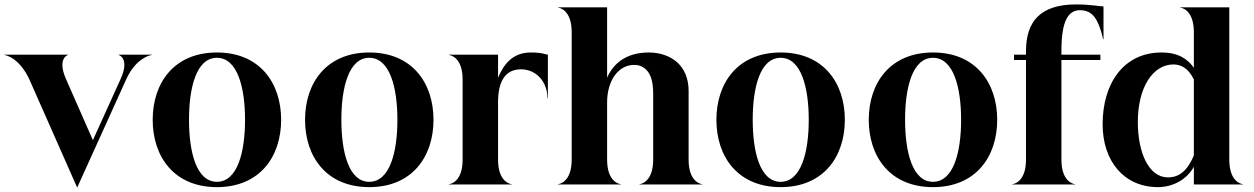

<svg xmlns="http://www.w3.org/2000/svg" viewBox="-82 -833 5662 867"><path d="M53 -469 266.5 14 488.5 -476C530.5 -568 594 -584.5 603.5 -584.5V-586H454.5V-584.5C456 -584.5 504.5 -568 462.5 -476L337.5 -200L216 -476C175.5 -568 223 -584.5 224.5 -584.5V-586H-62V-584.5C-52.5 -584.5 10 -567 53 -469Z M897.5 12C1091.5 12 1187.5 -126 1187.5 -292C1187.5 -458 1091.5 -596 897.5 -596C703.5 -596 607.5 -458 607.5 -292C607.5 -126 703.5 12 897.5 12ZM771.5 -292C771.5 -440 805.5 -572 897.5 -572C989.5 -572 1024.5 -440 1024.5 -292C1024.5 -144 989.5 -12 897.5 -12C805.5 -12 771.5 -144 771.5 -292Z M1585.5 12C1779.5 12 1875.5 -126 1875.5 -292C1875.5 -458 1779.5 -596 1585.5 -596C1391.5 -596 1295.5 -458 1295.5 -292C1295.5 -126 1391.5 12 1585.5 12ZM1459.5 -292C1459.5 -440 1493.5 -572 1585.5 -572C1677.5 -572 1712.5 -440 1712.5 -292C1712.5 -144 1677.5 -12 1585.5 -12C1493.5 -12 1459.5 -144 1459.5 -292Z M2007 -474V-112C2007 -11 1951 -1.5 1945.5 -1.5V0H2228.5V-1.5C2223 -1.5 2167 -11 2167 -112V-371C2167 -469 2202 -520 2270 -520C2298 -520 2323 -511 2343 -495C2372 -472 2390 -434 2390 -390H2392V-586C2384 -586 2369 -596 2315 -596C2229 -596 2191 -538 2167 -482V-586H1945.5V-584.5C1951 -584.5 2007 -575 2007 -474Z M2499.5 -688V-112C2499.5 -11 2443.5 -1.5 2438 -1.5V0H2721V-1.5C2715.5 -1.5 2659.5 -11 2659.5 -112V-371C2659.5 -469 2710.5 -540 2781.5 -540C2816.5 -540 2839.5 -521 2852.5 -495C2865.5 -468 2867.5 -435 2867.5 -410V-112C2867.5 -11 2811.5 -1.5 2806 -1.5V0H3089V-1.5C3083.5 -1.5 3027.5 -11 3027.5 -112V-423C3027.5 -480 3007.5 -523 2975.5 -552C2942.5 -581 2897.5 -596 2847.5 -596C2737.5 -596 2683.5 -538 2659.5 -482V-800H2438V-798.5C2443.5 -798.5 2499.5 -789 2499.5 -688Z M3443 12C3637 12 3733 -126 3733 -292C3733 -458 3637 -596 3443 -596C3249 -596 3153 -458 3153 -292C3153 -126 3249 12 3443 12ZM3317 -292C3317 -440 3351 -572 3443 -572C3535 -572 3570 -440 3570 -292C3570 -144 3535 -12 3443 -12C3351 -12 3317 -144 3317 -292Z M4131 12C4325 12 4421 -126 4421 -292C4421 -458 4325 -596 4131 -596C3937 -596 3841 -458 3841 -292C3841 -126 3937 12 4131 12ZM4005 -292C4005 -440 4039 -572 4131 -572C4223 -572 4258 -440 4258 -292C4258 -144 4223 -12 4131 -12C4039 -12 4005 -144 4005 -292Z M4711 -112V-562H4887V-586H4711V-604C4711 -737 4741 -787 4795 -787C4837 -787 4857 -765 4871 -739C4888 -708 4896 -669 4899 -656H4901V-804C4887 -804 4841 -813 4777 -813C4617 -813 4551 -737 4551 -602V-586H4497V-562H4551V-112C4551 -11 4495 -1.5 4489.5 -1.5V0H4772.5V-1.5C4767 -1.5 4711 -11 4711 -112Z M5309 -688V-527C5283 -563 5243 -596 5163 -596C4993 -596 4897 -458 4897 -272C4897 -106 4993 12 5147 12C5215 12 5278 -23 5309 -80V0H5530.5V-1.5C5525 -1.5 5469 -11 5469 -112V-800H5247.5V-798.5C5253 -798.5 5309 -789 5309 -688ZM5309 -474V-131C5280 -62 5243 -32 5192 -32C5105 -32 5056 -144 5056 -282C5056 -440 5125 -542 5217 -542C5246 -542 5283 -529 5309 -474Z"/></svg>

Font: Beautique Display Medium
Style: Bold
Weight: 900
Designer: Nhat-Quang Ngo
Version: Version 1.100;Glyphs 3.2.3 (3260)